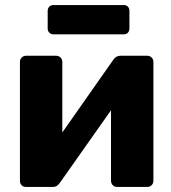

<svg xmlns="http://www.w3.org/2000/svg" viewBox="-20 -741 678 761"><path d="M192 -605Q182 -605 175.5 -611.5Q169 -618 169 -628V-698Q169 -708 175.5 -714.5Q182 -721 192 -721H471Q481 -721 487 -714.5Q493 -708 493 -698V-628Q493 -618 487 -611.5Q481 -605 471 -605ZM83 0Q72 0 65.5 -7Q59 -14 59 -24V-495Q59 -506 66 -513Q73 -520 84 -520H202Q213 -520 220 -513Q227 -506 227 -495V-216L429 -504Q440 -520 457 -520H564Q574 -520 581 -513Q588 -506 588 -496V-25Q588 -14 581 -7Q574 0 563 0H445Q434 0 427 -7Q420 -14 420 -25V-304L217 -16Q212 -9 205.5 -4.5Q199 0 189 0Z"/></svg>

Font: Fz Rubik
Style: Bold
Weight: 700
Designer: Hubert and Fischer
Foundry: Hubert and Fischer
Version: Vit hóa bi FontZin.com